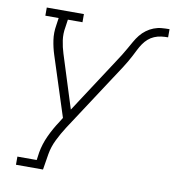

<svg xmlns="http://www.w3.org/2000/svg" viewBox="-82 -603 801 881"><g transform="rotate(10 318.5 -162.5)"><path d="M51 205V167H141L146 131Q153 91 171 52Q189 13 213 -23L226 -44L136 -323Q126 -354 121 -388Q116 -422 122 -457L127 -492H65V-530H238V-492H170L165 -457Q159 -425 163.5 -394Q168 -363 177 -335L255 -88L422 -344Q433 -360 443 -376.5Q453 -393 462.5 -409.5Q472 -426 481.5 -443Q491 -460 503 -475Q515 -490 530.5 -501.5Q546 -513 564 -520Q582 -527 600.5 -528.5Q619 -530 637 -530V-492Q621 -492 605 -490Q589 -488 573.5 -481.5Q558 -475 545.5 -464Q533 -453 523.5 -439Q514 -425 506.5 -410Q499 -395 491.5 -380.5Q484 -366 475.5 -351.5Q467 -337 458 -323L248 -2Q228 29 211.5 62.5Q195 96 189 131L177 205Z"/></g></svg>

Font: Iosevka Curly Slab XLtExObl
Style: Regular
Weight: 200
Width: 7
Italic angle: -9°
Monospace: yes
Designer: Belleve Invis
Foundry: Belleve Invis
Version: Version 11.0.0; ttfautohint (v1.8.3)